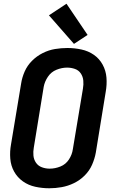

<svg xmlns="http://www.w3.org/2000/svg" viewBox="-20 -1000 616 1028"><path d="M244 8Q277 8 310.5 2Q344 -4 376 -19.5Q408 -35 433.5 -60.5Q459 -86 473 -118Q487 -150 493 -183L546 -508Q553 -547 550 -584.5Q547 -622 529.5 -654Q512 -686 482.5 -706.5Q453 -727 416 -735Q379 -743 341 -743Q308 -743 274.5 -737.5Q241 -732 209 -716Q177 -700 151.5 -674.5Q126 -649 112 -617Q98 -585 93 -552L39 -227Q32 -189 35 -151Q38 -113 55.5 -81.5Q73 -50 102.5 -29Q132 -8 169 0Q206 8 244 8ZM246 -97Q224 -97 204 -104.5Q184 -112 172.5 -129Q161 -146 159 -167Q157 -188 161 -210L214 -535Q219 -563 236.5 -589Q254 -615 282.5 -626.5Q311 -638 339 -638Q361 -638 381 -631Q401 -624 412.5 -607Q424 -590 426 -568.5Q428 -547 424 -525L370 -201Q366 -172 349 -146Q332 -120 303.5 -108.5Q275 -97 246 -97ZM376 -765 449 -813 336 -980 242 -918Z"/></svg>

Font: Iosevka Sparkle
Style: Bold Italic
Weight: 700
Italic angle: -9°
Designer: Belleve Invis
Foundry: Belleve Invis
Version: Version 4.5.0; ttfautohint (v1.8.3)